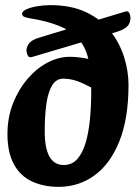

<svg xmlns="http://www.w3.org/2000/svg" viewBox="-20 -712 529 747"><path d="M208 15Q150 15 104.5 -6Q59 -27 34 -73Q9 -119 9 -190Q9 -255 30.5 -309.5Q52 -364 87 -405Q122 -446 165 -468.5Q208 -491 251 -491Q279 -491 313 -485Q347 -479 380.5 -470Q414 -461 439 -452L373 -352Q341 -369 302.5 -387.5Q264 -406 226 -406Q199 -406 183 -380Q167 -354 160.5 -308Q154 -262 154 -201Q154 -70 228 -70Q260 -70 280.5 -93Q301 -116 313 -156Q325 -196 330 -248.5Q335 -301 335 -360Q335 -428 325 -476.5Q315 -525 288.5 -557Q262 -589 214 -609.5Q166 -630 90 -642Q79 -644 72.5 -647.5Q66 -651 66 -658Q66 -668 82 -675.5Q98 -683 123.5 -687.5Q149 -692 176 -692Q257 -692 315 -664.5Q373 -637 409 -591.5Q445 -546 462.5 -491Q480 -436 480 -382Q480 -251 444.5 -162.5Q409 -74 347.5 -29.5Q286 15 208 15ZM107 -491Q95 -487 90.5 -492.5Q86 -498 84 -508Q80 -522 90.5 -539.5Q101 -557 137 -567L464 -666Q476 -670 480 -665.5Q484 -661 486 -654Q491 -635 481 -617Q471 -599 431 -587Z"/></svg>

Font: Alkatra SemiBold
Style: Regular
Weight: 600
Designer: Suman Bhandary
Version: Version 1.100;gftools[0.9.22]